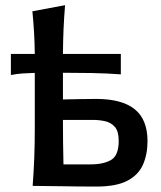

<svg xmlns="http://www.w3.org/2000/svg" viewBox="-20 -700 608 723"><path d="M103 0Q107 -54.5 109 -105.2Q111 -156 111 -218V-425.5Q88.5 -425 66 -423.5Q43.5 -422 21 -417.5V-497H111Q110.5 -540 108.2 -578.2Q106 -616.5 102 -657.5L225 -680.5Q221 -630.5 219.2 -588.8Q217.5 -547 217 -497H435V-420Q380.5 -424 325.2 -425Q270 -426 217 -426V-325.5Q246.5 -326 280.2 -326.8Q314 -327.5 342 -327.5Q439 -327.5 487.2 -288.8Q535.5 -250 535.5 -168.5Q535.5 -119 518.5 -80.2Q501.5 -41.5 459.8 -19.5Q418 2.5 343.5 2.5Q271 2.5 209.2 1.2Q147.5 0 103 0ZM219 -81H320.5Q370.5 -81 398.8 -98Q427 -115 427 -169.5Q427 -205 412.8 -221.8Q398.5 -238.5 376 -243.5Q353.5 -248.5 330 -248.5H217Q217 -204 217.5 -164Q218 -124 219 -81Z"/></svg>

Font: Commissioner Flair Medium
Style: Regular
Weight: 500
Designer: Kostas Bartsokas
Foundry: Kostas Bartsokas
Version: Version 1.000; ttfautohint (v1.8.3)